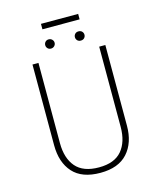

<svg xmlns="http://www.w3.org/2000/svg" viewBox="-130 -984 905 1087"><g transform="rotate(-15 322.0 -441.0)"><path d="M433 -860H215V-892H433ZM214.5 -788Q222 -796 234 -796Q246 -796 254 -788Q262 -780 262 -769Q262 -758 254 -750Q246 -742 234 -742Q222 -742 214.5 -750Q207 -758 207 -769Q207 -780 214.5 -788ZM388.5 -788Q396 -796 409 -796Q422 -796 429.5 -788Q437 -780 437 -769Q437 -758 429.5 -750Q422 -742 409 -742Q396 -742 388.5 -750Q381 -758 381 -769Q381 -780 388.5 -788ZM536 -682V-209Q536 -109 482.5 -49.5Q429 10 323 10Q215 10 162 -49Q109 -108 109 -209V-682H144V-212Q144 -123 187.5 -72.5Q231 -22 323 -22Q414 -22 457 -73Q500 -124 500 -212V-682Z"/></g></svg>

Font: Fira Sans UltraLight
Style: Regular
Weight: 200
Designer: Carrois Corporate & Edenspiekermann AG
Foundry: Carrois Corporate GbR & Edenspiekermann AG
Version: Version 4.106;PS 004.106;hotconv 1.0.70;makeotf.lib2.5.58329